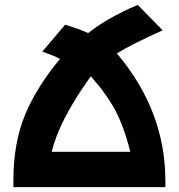

<svg xmlns="http://www.w3.org/2000/svg" viewBox="-20 -774 738 793"><path d="M663.1 -1H35.2V-25.9Q35.2 -184.6 84 -300.8Q132.8 -417 228 -530.8Q199.2 -545.4 154.8 -561L249 -671.9Q319.3 -649.9 344.2 -637.2Q419.4 -698.2 548.8 -753.9L651.9 -648.9Q514.6 -586.9 462.9 -553.2Q663.1 -316.4 663.1 -25.9ZM518.1 -147Q485.4 -278.3 435.1 -354Q427.2 -366.2 421.6 -374.5Q416 -382.8 409.9 -391.1Q403.8 -399.4 401.1 -403.3Q398.4 -407.2 391.4 -415.8Q384.3 -424.3 382.1 -427Q379.9 -429.7 369.6 -441.7Q359.4 -453.6 355 -459Q223.6 -275.9 193.8 -147Z"/></svg>

Font: Miedinger*
Style: Bold
Weight: 700
Version: Version 001.000